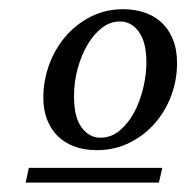

<svg xmlns="http://www.w3.org/2000/svg" viewBox="-20 -699 401 413"><path d="M294.9 -564.9Q294.9 -607.9 278.8 -630.4Q262.7 -652.8 237.8 -652.8Q216.8 -652.8 198.7 -638.7Q180.7 -624.5 167.5 -601.6Q154.3 -578.6 146.7 -550Q139.2 -521.5 139.2 -492.2Q139.2 -446.8 155.5 -424.8Q171.9 -402.8 195.8 -402.8Q219.2 -402.8 237.5 -418.2Q255.9 -433.6 268.6 -457.3Q281.2 -481 288.1 -509.8Q294.9 -538.6 294.9 -564.9ZM321.8 -306.2H35.2L42 -337.9H329.1ZM360.8 -563Q360.8 -526.4 348.1 -492.7Q335.4 -459 312.5 -433.1Q289.6 -407.2 257.8 -391.6Q226.1 -376 188 -376Q161.6 -376 140.4 -383.8Q119.1 -391.6 104.2 -406.2Q89.4 -420.9 81.3 -441.7Q73.2 -462.4 73.2 -488.8Q73.2 -525.4 85.7 -559.6Q98.1 -593.8 120.8 -620.4Q143.6 -647 175.3 -663.1Q207 -679.2 245.1 -679.2Q268.6 -679.2 289.8 -672.4Q311 -665.5 326.7 -651.4Q342.3 -637.2 351.6 -615.2Q360.8 -593.3 360.8 -563Z"/></svg>

Font: Charis SIL Am
Style: Italic
Weight: 400
Italic angle: -11°
Foundry: SIL International
Version: Version 5.000